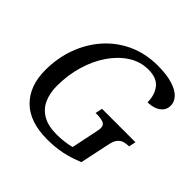

<svg xmlns="http://www.w3.org/2000/svg" viewBox="-183 -897 1080 1080"><g transform="rotate(45 357.0 -357.0)"><path d="M336 10Q195 10 123.5 -62Q52 -134 52 -258Q52 -355 83 -439.5Q114 -524 171 -588Q228 -652 307 -688Q386 -724 482 -724Q553 -724 600 -709.5Q647 -695 670 -670.5Q693 -646 693 -616Q693 -590 678.5 -572.5Q664 -555 640 -546Q616 -537 587 -537Q587 -596 557 -633.5Q527 -671 461 -671Q397 -671 342.5 -636Q288 -601 247 -541Q206 -481 183.5 -404Q161 -327 161 -242Q161 -185 180.5 -141Q200 -97 242.5 -72Q285 -47 354 -47Q383 -47 414 -51Q445 -55 467 -61L500 -220Q502 -226 503 -235Q504 -244 504 -248Q504 -274 482.5 -281Q461 -288 432 -288H423L432 -330H698L689 -288H685Q667 -288 650 -283Q633 -278 620 -263Q607 -248 600 -216L562 -36Q507 -13 454 -1.5Q401 10 336 10Z"/></g></svg>

Font: Noto Serif
Style: Italic
Weight: 400
Italic angle: -12°
Designer: Monotype Design Team
Foundry: Monotype Imaging Inc.
Version: Version 2.013